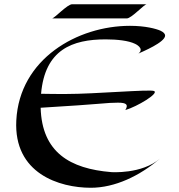

<svg xmlns="http://www.w3.org/2000/svg" viewBox="-20 -863 845 907"><path d="M634 -610C653 -619 760 -663 760 -695C760 -703 753 -711 738 -718C718 -727 667 -741 594 -741C346 -741 72 -585 57 -294C44 -43 261 24 409 24C523 24 640 -32 736 -114C649 -39 505 -50 505 -50C311 -66 178 -143 172 -354C475 -372 480 -378 537 -378C579 -378 587 -368 572 -343C629 -360 732 -422 708 -433C688 -442 430 -419 292 -419C254 -419 214 -419 174 -420C192 -629 322 -677 479 -677C534 -677 587 -671 618 -656C618 -656 665 -635 634 -610ZM321 -843C298 -843 239 -778 226 -776H579C601 -776 660 -842 673 -843Z"/></svg>

Font: Eagle Lake
Style: Regular
Weight: 400
Designer: Astigmatic (AOETI)
Foundry: Astigmatic (AOETI)
Version: Version 1.000